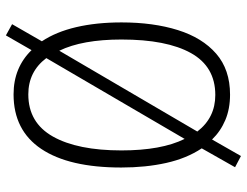

<svg xmlns="http://www.w3.org/2000/svg" viewBox="-113 -677 837 651"><g transform="rotate(-90 305.5 -351.5)"><path d="M555 -358Q555 -250 529 -167Q503 -84 449 -37Q395 10 310 10Q262 10 224 -6Q186 -22 158 -51L102 47L64 27L128 -86Q94 -137 78.5 -206.5Q63 -276 63 -359Q63 -536 126 -630Q189 -724 311 -724Q357 -724 394.5 -708.5Q432 -693 461 -663L511 -750L549 -729L491 -628Q523 -580 539 -511.5Q555 -443 555 -358ZM121 -358Q121 -223 160 -144L434 -613Q388 -674 311 -674Q215 -674 168 -590.5Q121 -507 121 -358ZM497 -358Q497 -491 459 -569L185 -101Q232 -40 309 -40Q405 -40 451 -122.5Q497 -205 497 -358Z"/></g></svg>

Font: Noto Sans Lao Condensed Light
Style: Regular
Weight: 300
Width: 3
Designer: Monotype Design Team
Foundry: Monotype Imaging Inc.
Version: Version 2.003; ttfautohint (v1.8.4.7-5d5b)